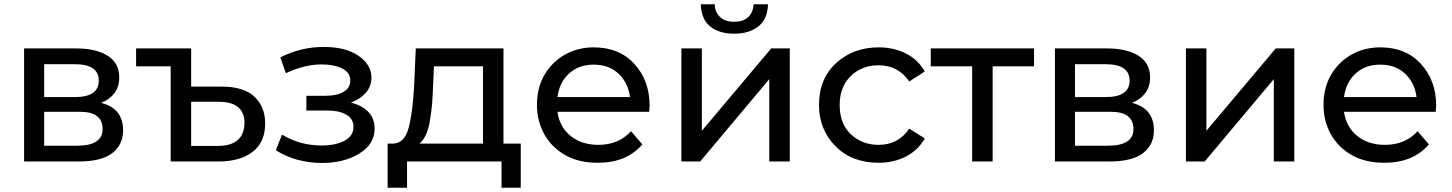

<svg xmlns="http://www.w3.org/2000/svg" viewBox="-20 -757 6808 900"><path d="M348 0H93V-530H339Q429 -530 484 -496Q539 -462 539 -394Q539 -350 516 -320Q493 -290 454 -275Q557 -249 557 -146Q557 -79 506.5 -39.5Q456 0 348 0ZM331 -302Q443 -302 443 -379Q443 -456 331 -456H187V-302ZM341 -74Q461 -74 461 -152Q461 -233 355 -233H187V-74Z M1003 0H780V-446H618V-530H876V-351H1020Q1123 -351 1173 -303.5Q1223 -256 1223 -178Q1223 -91 1164.5 -45.5Q1106 0 1003 0ZM1000 -73Q1124 -73 1126 -180Q1126 -280 1005 -280H876V-73Z M1489 7Q1431 7 1375 -8Q1319 -23 1273 -53L1302 -126Q1386 -75 1488 -75Q1553 -75 1595 -97.5Q1637 -120 1637 -162Q1637 -200 1603.5 -219.5Q1570 -239 1513 -239H1416V-308H1506Q1559 -308 1590.5 -326.5Q1622 -345 1622 -379Q1622 -417 1584 -436Q1546 -455 1487 -455Q1408 -455 1320 -414L1294 -488Q1391 -537 1497 -537Q1600 -537 1660.5 -495.5Q1721 -454 1721 -393Q1721 -352 1694.5 -322Q1668 -292 1625 -276Q1677 -263 1706.5 -232.5Q1736 -202 1736 -154Q1736 -81 1664 -37Q1592 7 1489 7Z M2421 123H2331V0H1888V123H1797V-84H1825Q1876 -87 1895 -156Q1914 -225 1921 -351L1929 -530H2340V-84H2421ZM2244 -84V-446H2014L2011 -376Q2009 -316 2005.5 -271.5Q2002 -227 1993 -179Q1980 -113 1947 -84Z M2782 6Q2692 6 2628.5 -30.5Q2565 -67 2531 -128.5Q2497 -190 2497 -265Q2497 -347 2533 -407.5Q2569 -468 2629 -501.5Q2689 -535 2763 -535Q2883 -535 2954 -457Q3025 -379 3025 -262L3023 -233H2593Q2603 -162 2654.5 -120Q2706 -78 2785 -78Q2880 -78 2938 -142L2991 -80Q2917 6 2782 6ZM2933 -302Q2925 -368 2880 -411Q2835 -454 2763 -454Q2693 -454 2647.5 -412.5Q2602 -371 2593 -302Z M3682 0H3586V-386L3262 0H3174V-530H3270V-144L3595 -530H3682ZM3422 -599Q3351 -599 3309 -633Q3267 -667 3265 -737H3330Q3331 -701 3354.5 -678Q3378 -655 3421 -655Q3505 -655 3513 -737H3580Q3578 -667 3534.5 -633Q3491 -599 3422 -599Z M4099 6Q3973 6 3896 -72Q3819 -150 3819 -265Q3819 -388 3899.5 -461.5Q3980 -535 4099 -535Q4168 -535 4225 -507Q4282 -479 4315 -422L4242 -375Q4191 -451 4098 -451Q4020 -451 3968 -400.5Q3916 -350 3916 -265Q3916 -177 3968.5 -127.5Q4021 -78 4098 -78Q4191 -78 4242 -154L4315 -108Q4282 -51 4225 -22.5Q4168 6 4099 6Z M4633 0H4537V-446H4343V-530H4827V-446H4633Z M5180 0H4925V-530H5171Q5261 -530 5316 -496Q5371 -462 5371 -394Q5371 -350 5348 -320Q5325 -290 5286 -275Q5389 -249 5389 -146Q5389 -79 5338.5 -39.5Q5288 0 5180 0ZM5163 -302Q5275 -302 5275 -379Q5275 -456 5163 -456H5019V-302ZM5173 -74Q5293 -74 5293 -152Q5293 -233 5187 -233H5019V-74Z M6047 0H5951V-386L5627 0H5539V-530H5635V-144L5960 -530H6047Z M6469 6Q6379 6 6315.5 -30.5Q6252 -67 6218 -128.5Q6184 -190 6184 -265Q6184 -347 6220 -407.5Q6256 -468 6316 -501.5Q6376 -535 6450 -535Q6570 -535 6641 -457Q6712 -379 6712 -262L6710 -233H6280Q6290 -162 6341.5 -120Q6393 -78 6472 -78Q6567 -78 6625 -142L6678 -80Q6604 6 6469 6ZM6620 -302Q6612 -368 6567 -411Q6522 -454 6450 -454Q6380 -454 6334.5 -412.5Q6289 -371 6280 -302Z"/></svg>

Font: Argentum Novus
Style: Regular
Weight: 400
Designer: Julieta Ulanovsky
Foundry: Julieta Ulanovsky
Version: Version 7.20;July 27, 2021;FontCreator 13.0.0.2683 64-bit